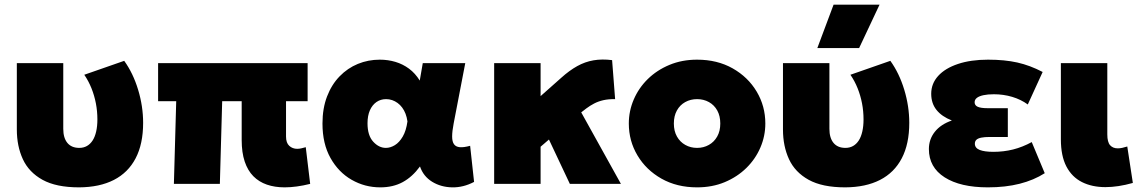

<svg xmlns="http://www.w3.org/2000/svg" viewBox="-20 -792 4914 827"><path d="M320.5 15Q222 15 163.2 -17.5Q104.5 -50 78.5 -106.2Q52.5 -162.5 52.5 -234V-520H252.5V-237Q252.5 -198 270.2 -176.5Q288 -155 321.5 -155Q340 -155 354.5 -163.2Q369 -171.5 379 -187Q389 -202.5 394.2 -225.5Q399.5 -248.5 399.5 -277.5Q399.5 -313 393 -346.8Q386.5 -380.5 374 -411.8Q361.5 -443 343 -470L515 -530Q553.5 -476.5 575 -405.2Q596.5 -334 596.5 -263Q596.5 -172 564.2 -110.2Q532 -48.5 470.5 -17Q409 14.5 320.5 15Z M1206 15Q1163.5 15 1129.5 3.2Q1095.5 -8.5 1071.2 -33Q1047 -57.5 1034 -96.2Q1021 -135 1021 -189V-356H937L927 0H729L739 -356H661V-520H1305V-356H1212V-204Q1212 -176.5 1226 -163.8Q1240 -151 1260 -151Q1268.5 -151 1277.5 -153Q1286.5 -155 1297 -158L1316 0Q1286 7.5 1258.5 11.2Q1231 15 1206 15Z M1618 15Q1551.5 15 1494.8 -17.5Q1438 -50 1403.5 -111.5Q1369 -173 1369 -260Q1369 -325.5 1388.8 -376.8Q1408.5 -428 1442.8 -463.2Q1477 -498.5 1521.5 -516.8Q1566 -535 1616 -535Q1651 -535 1683 -525.5Q1715 -516 1741.8 -496.2Q1768.5 -476.5 1788 -445L1801 -520H1984L1934 -260Q1927.5 -226.5 1927.5 -204.2Q1927.5 -182 1935.5 -170.8Q1943.5 -159.5 1960.5 -158Q1977.5 -156.5 2005 -164L2022 -8.5Q1975.5 16 1927.2 15Q1879 14 1841.2 -9.2Q1803.5 -32.5 1789 -75Q1756 -30 1714.5 -7.5Q1673 15 1618 15ZM1642 -155Q1661.5 -155 1680.8 -166.8Q1700 -178.5 1714.8 -203.8Q1729.5 -229 1735 -269Q1732.5 -287 1726.8 -302Q1721 -317 1712.2 -328.8Q1703.5 -340.5 1692.5 -348.5Q1681.5 -356.5 1669 -360.8Q1656.5 -365 1643 -365Q1619.5 -365 1601.5 -352.5Q1583.5 -340 1573.2 -316.8Q1563 -293.5 1563 -261Q1563 -208.5 1587.5 -181.8Q1612 -155 1642 -155Z M2108.5 0V-520H2308.5V-378L2397.5 -457Q2432.5 -488.5 2466.2 -507.2Q2500 -526 2536.5 -532.2Q2573 -538.5 2616.5 -533L2629.5 -365Q2601 -365.5 2579 -360.5Q2557 -355.5 2539.2 -346.2Q2521.5 -337 2505.5 -325L2483.5 -308L2654.5 0H2434.5L2344.5 -191L2308.5 -160V0Z M2982.5 15Q2895.5 15 2829.2 -22.5Q2763 -60 2725.8 -122.5Q2688.5 -185 2688.5 -260Q2688.5 -314 2709.8 -363.5Q2731 -413 2770.2 -451.5Q2809.5 -490 2863.5 -512.5Q2917.5 -535 2982.5 -535Q3069.5 -535 3135.8 -497.5Q3202 -460 3239.2 -397.5Q3276.5 -335 3276.5 -260Q3276.5 -206 3255.2 -156.5Q3234 -107 3194.8 -68.5Q3155.5 -30 3101.8 -7.5Q3048 15 2982.5 15ZM2982.5 -155Q3010.5 -155 3033.2 -167.8Q3056 -180.5 3069.2 -204Q3082.5 -227.5 3082.5 -260Q3082.5 -292.5 3069.5 -316Q3056.5 -339.5 3033.8 -352.2Q3011 -365 2982.5 -365Q2954 -365 2931.2 -352.2Q2908.5 -339.5 2895.5 -316Q2882.5 -292.5 2882.5 -260Q2882.5 -227.5 2895.8 -204Q2909 -180.5 2931.8 -167.8Q2954.5 -155 2982.5 -155Z M3620.5 15Q3522 15 3463.2 -17.5Q3404.5 -50 3378.5 -106.2Q3352.5 -162.5 3352.5 -234V-520H3552.5V-237Q3552.5 -198 3570.2 -176.5Q3588 -155 3621.5 -155Q3640 -155 3654.5 -163.2Q3669 -171.5 3679 -187Q3689 -202.5 3694.2 -225.5Q3699.5 -248.5 3699.5 -277.5Q3699.5 -313 3693 -346.8Q3686.5 -380.5 3674 -411.8Q3661.5 -443 3643 -470L3815 -530Q3853.5 -476.5 3875 -405.2Q3896.5 -334 3896.5 -263Q3896.5 -172 3864.2 -110.2Q3832 -48.5 3770.5 -17Q3709 14.5 3620.5 15ZM3500.5 -585 3570.5 -772H3768.5L3680.5 -585Z M4235 15Q4116.5 15 4048.8 -28.2Q3981 -71.5 3981 -150Q3981 -192 4006.5 -224.2Q4032 -256.5 4080 -273Q4036.5 -290 4013.8 -318.5Q3991 -347 3991 -388Q3991 -432 4021 -465Q4051 -498 4106.2 -516.5Q4161.5 -535 4236 -535Q4307 -535 4361.8 -522.8Q4416.5 -510.5 4471 -482L4407 -342Q4377.5 -363.5 4339.8 -374.8Q4302 -386 4261 -386Q4234.5 -386 4216 -382Q4197.5 -378 4187.8 -370.5Q4178 -363 4178 -351.5Q4178 -338 4191.5 -332Q4205 -326 4234 -326H4321V-202H4242Q4221 -202 4207 -199.2Q4193 -196.5 4186 -190.2Q4179 -184 4179 -173Q4179 -154.5 4199.8 -146.2Q4220.5 -138 4259 -138Q4303 -138 4343.8 -148.2Q4384.5 -158.5 4424 -180L4480 -46Q4433 -16 4372 -0.5Q4311 15 4235 15Z M4741.5 14Q4683.5 14 4640.2 -7.8Q4597 -29.5 4573.2 -75Q4549.5 -120.5 4549.5 -192V-520H4749.5V-213Q4749.5 -180 4761.5 -166.5Q4773.5 -153 4794.5 -153Q4803.5 -153 4814 -155.2Q4824.5 -157.5 4835.5 -161L4859.5 -4Q4827.5 5 4798 9.5Q4768.5 14 4741.5 14Z"/></svg>

Font: Geologica Roman Black
Style: Regular
Weight: 900
Designer: Sindre Bremnes, Frode Helland
Foundry: Monokrom Skriftforlag AS
Version: Version 1.010;gftools[0.9.28]